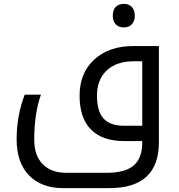

<svg xmlns="http://www.w3.org/2000/svg" viewBox="-20 -720 916 980"><path d="M706.1 -78.1V-407.2H663.1Q574.2 -407.2 524.7 -360.4Q475.1 -313.5 475.1 -232.2Q475.1 -150.9 509 -114.5Q543 -78.1 611.8 -78.1ZM301.8 240.2Q191.9 240.2 128.4 175.3Q64.9 110.4 64.9 -9Q64.9 -128.4 106 -236.8H189Q154.8 -141.1 154.8 -6.8Q154.8 74.2 198 118.2Q241.2 162.1 319.8 162.1H522Q619.6 162.1 662.8 124.3Q706.1 86.4 706.1 6.8V0H613.8Q502.9 0 444.6 -58.6Q386.2 -117.2 386.2 -231.9Q386.2 -346.7 460.9 -415.8Q535.6 -484.9 660.2 -484.9H791V5.9Q791 240.2 538.1 240.2ZM653.3 -596.4Q638.7 -580.1 612.3 -580.1Q585.9 -580.1 570.8 -595.7Q555.7 -611.3 555.7 -640.1Q555.7 -668.9 570.6 -684.6Q585.4 -700.2 612.1 -700.2Q638.7 -700.2 653.3 -683.8Q668 -667.5 668 -640.1Q668 -612.8 653.3 -596.4Z"/></svg>

Font: DroidArabicKufi
Style: Regular
Weight: 400
Designer: Pascal Zoghbi
Foundry: Ascender Corporation
Version: Version 1.00